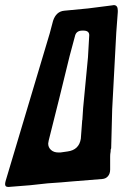

<svg xmlns="http://www.w3.org/2000/svg" viewBox="-74 -715 508 753"><path d="M388 -668 382 -587 366 -287 362 -133Q361 -132 361 -130V-131Q360 -129 360 -125Q360 -119 359 -115Q358 -110 358 -100V-50Q358 -34 349.5 -24Q341 -14 327 -13L203 -3Q174 0 113 4Q50 12 -38 18H-43Q-54 18 -54 7Q-54 3 -52 -5L121 -584Q123 -592 127.5 -608.5Q132 -625 134 -633Q146 -670 178 -673L272 -682L366 -694Q369 -695 372 -695Q388 -695 388 -674ZM163 -117 191 -121Q236 -127 243 -171L248 -238Q248 -239 248 -242L249 -244L252 -291L271 -490L276 -577Q276 -595 253 -595H249Q227 -595 221 -577L199 -495Q186 -440 158.5 -329.5Q131 -219 117 -164Q115 -154 115 -152Q115 -137 126 -127Q137 -117 155 -117Z"/></svg>

Font: Bangerz Fix
Style: Regular
Weight: 400
Designer: vernon adams
Foundry: Vernon Adams
Version: Version 2.10;December 28, 2023;FontCreator 13.0.0.2683 64-bi